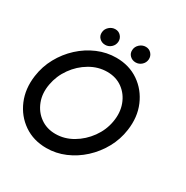

<svg xmlns="http://www.w3.org/2000/svg" viewBox="-157 -752 867 893"><g transform="rotate(30 276.0 -306.0)"><path d="M208 13Q139 13 87.2 -22.5Q35.5 -58 10.2 -117.8Q-15 -177.5 -5 -250Q2.5 -305 28.8 -352.8Q55 -400.5 94.5 -436.8Q134 -473 182.2 -493.5Q230.5 -514 282 -514Q351 -514 402.8 -478.5Q454.5 -443 480 -383Q505.5 -323 495 -250Q487.5 -195.5 461.2 -148Q435 -100.5 395.5 -64.2Q356 -28 308 -7.5Q260 13 208 13ZM212 -65Q260.5 -65 304 -90.5Q347.5 -116 378 -158.2Q408.5 -200.5 417 -250Q426 -300.5 410.5 -342.8Q395 -385 360.5 -410.5Q326 -436 278 -436Q229.5 -436 185.8 -410.2Q142 -384.5 112 -342.2Q82 -300 73 -250Q63.5 -198.5 79.8 -156.5Q96 -114.5 130.8 -89.8Q165.5 -65 212 -65ZM205.5 -539.5Q187 -539.5 174.5 -551.8Q162 -564 163.5 -582.5Q164.5 -600.5 178.8 -613.5Q193 -626.5 211.5 -626.5Q229.5 -626.5 241.2 -613.5Q253 -600.5 252 -582.5Q250.5 -564 237 -551.8Q223.5 -539.5 205.5 -539.5ZM369 -539.5Q350.5 -539.5 338 -551.8Q325.5 -564 327 -582.5Q328 -600.5 342.2 -613.5Q356.5 -626.5 375 -626.5Q393 -626.5 404.8 -613.5Q416.5 -600.5 415.5 -582.5Q414 -564 400.5 -551.8Q387 -539.5 369 -539.5Z"/></g></svg>

Font: Urbanist
Style: Italic
Weight: 400
Italic angle: -8°
Designer: Corey Hu
Foundry: Corey Hu
Version: Version 1.330; ttfautohint (v1.8.4.7-5d5b)